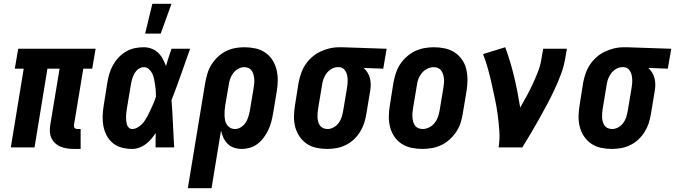

<svg xmlns="http://www.w3.org/2000/svg" viewBox="-20 -777 3558 1012"><path d="M371 8Q352 8 334.5 5.5Q317 3 300.5 -3.5Q284 -10 271.5 -21.5Q259 -33 251.5 -48.5Q244 -64 243 -82Q242 -100 245 -119L294 -415H230L162 0H37L105 -415H58L76 -520H484L466 -415H419L370 -119Q370 -114 370 -110Q370 -106 373 -103Q376 -100 380 -98.5Q384 -97 389 -97H405V8Z M676 8Q648 8 621.5 1Q595 -6 575 -22.5Q555 -39 542.5 -62.5Q530 -86 525 -112.5Q520 -139 521 -167Q522 -195 527 -223L546 -343Q550 -367 557 -390Q564 -413 576 -434.5Q588 -456 605.5 -474.5Q623 -493 644.5 -505.5Q666 -518 689.5 -523Q713 -528 737 -528Q759 -528 779 -520.5Q799 -513 813.5 -499Q828 -485 838 -466.5Q848 -448 855 -429Q861 -451 868.5 -474Q876 -497 884 -520H982Q958 -452 934 -384Q910 -316 884 -249Q889 -187 891.5 -124.5Q894 -62 898 0H800Q800 -19 800 -38Q800 -57 801 -76Q790 -60 777 -44.5Q764 -29 748 -17Q732 -5 713.5 1.5Q695 8 676 8ZM677 -97Q690 -97 703 -104Q716 -111 726 -120.5Q736 -130 743.5 -142Q751 -154 758 -166.5Q765 -179 770.5 -191.5Q776 -204 782 -216.5Q788 -229 793 -242Q798 -255 802 -268Q802 -284 801 -299.5Q800 -315 797.5 -330.5Q795 -346 792 -361Q789 -376 782.5 -389.5Q776 -403 764.5 -413Q753 -423 737 -423Q727 -423 717 -418Q707 -413 699.5 -404.5Q692 -396 687 -386.5Q682 -377 678.5 -367Q675 -357 673 -347Q671 -337 669 -326L649 -206Q647 -196 646 -185Q645 -174 644.5 -163.5Q644 -153 645 -142.5Q646 -132 648.5 -122Q651 -112 658.5 -104.5Q666 -97 677 -97ZM745 -600 783 -757H884L827 -600Z M970 215 1062 -343Q1067 -368 1074 -391.5Q1081 -415 1095 -437Q1109 -459 1128.5 -477.5Q1148 -496 1171.5 -507.5Q1195 -519 1219 -523.5Q1243 -528 1268 -528Q1297 -528 1325.5 -522Q1354 -516 1377 -500.5Q1400 -485 1415 -462Q1430 -439 1437 -412Q1444 -385 1444 -355.5Q1444 -326 1439 -297L1419 -177Q1415 -155 1409.5 -133.5Q1404 -112 1394 -91.5Q1384 -71 1370.5 -52.5Q1357 -34 1338.5 -19.5Q1320 -5 1298 1.5Q1276 8 1254 8Q1233 8 1213.5 1.5Q1194 -5 1180 -19Q1166 -33 1157.5 -51Q1149 -69 1145 -89L1095 215ZM1219 -97Q1235 -97 1250 -106.5Q1265 -116 1274.5 -130.5Q1284 -145 1289 -161.5Q1294 -178 1297 -194L1317 -314Q1319 -326 1320 -338Q1321 -350 1320 -361.5Q1319 -373 1316 -384Q1313 -395 1306.5 -404.5Q1300 -414 1289.5 -418.5Q1279 -423 1267 -423Q1251 -423 1235 -414Q1219 -405 1208.5 -390.5Q1198 -376 1192.5 -359.5Q1187 -343 1185 -326L1167 -221Q1165 -207 1164 -194Q1163 -181 1163.5 -168Q1164 -155 1166.5 -142.5Q1169 -130 1176 -119.5Q1183 -109 1194 -103Q1205 -97 1219 -97Z M1705 8Q1676 8 1647.5 2Q1619 -4 1596.5 -19.5Q1574 -35 1558.5 -58Q1543 -81 1536 -108Q1529 -135 1529.5 -164.5Q1530 -194 1535 -223L1554 -343Q1559 -368 1567.5 -392Q1576 -416 1590.5 -437.5Q1605 -459 1625 -476.5Q1645 -494 1668.5 -505Q1692 -516 1716.5 -522Q1741 -528 1766 -528H1781L2018 -520L2000 -415L1897 -419Q1909 -408 1917.5 -394Q1926 -380 1930 -364Q1934 -348 1934 -331Q1934 -314 1931 -297L1911 -177Q1907 -152 1899.5 -128.5Q1892 -105 1878.5 -83Q1865 -61 1845.5 -42.5Q1826 -24 1802.5 -12.5Q1779 -1 1754.5 3.5Q1730 8 1705 8ZM1707 -97Q1723 -97 1739 -106Q1755 -115 1765.5 -129.5Q1776 -144 1781 -160.5Q1786 -177 1789 -194L1809 -314Q1812 -331 1812.5 -348Q1813 -365 1809.5 -381Q1806 -397 1795.5 -409.5Q1785 -422 1768 -423H1759Q1743 -423 1727 -413.5Q1711 -404 1700.5 -389.5Q1690 -375 1684.5 -359Q1679 -343 1677 -326L1657 -206Q1655 -194 1654 -182Q1653 -170 1653.5 -158.5Q1654 -147 1657 -136Q1660 -125 1666.5 -115.5Q1673 -106 1684 -101.5Q1695 -97 1707 -97Z M2206 8Q2177 8 2148.5 2Q2120 -4 2097 -19Q2074 -34 2058.5 -57Q2043 -80 2036 -107.5Q2029 -135 2029.5 -164.5Q2030 -194 2035 -223L2054 -343Q2059 -368 2067 -392.5Q2075 -417 2089.5 -439Q2104 -461 2124.5 -479Q2145 -497 2168.5 -508Q2192 -519 2217 -523.5Q2242 -528 2267 -528Q2296 -528 2324.5 -522Q2353 -516 2376 -501Q2399 -486 2415 -463Q2431 -440 2437.5 -412.5Q2444 -385 2444 -355.5Q2444 -326 2439 -297L2419 -177Q2415 -152 2407 -127.5Q2399 -103 2384 -81Q2369 -59 2349 -41Q2329 -23 2305.5 -12Q2282 -1 2256.5 3.5Q2231 8 2206 8ZM2208 -97Q2225 -97 2242 -105.5Q2259 -114 2270.5 -128.5Q2282 -143 2288 -160Q2294 -177 2297 -194L2317 -314Q2319 -326 2320 -338Q2321 -350 2320 -362Q2319 -374 2315.5 -385Q2312 -396 2305.5 -405Q2299 -414 2288.5 -418.5Q2278 -423 2266 -423Q2249 -423 2232 -414.5Q2215 -406 2203 -391.5Q2191 -377 2185 -360Q2179 -343 2177 -326L2157 -206Q2155 -194 2154 -182Q2153 -170 2154 -158Q2155 -146 2158 -135Q2161 -124 2167.5 -115Q2174 -106 2185 -101.5Q2196 -97 2208 -97Z M2608 0Q2615 -43 2612 -86Q2609 -129 2603.5 -170.5Q2598 -212 2589.5 -252.5Q2581 -293 2572 -333.5Q2563 -374 2552 -414Q2541 -454 2526 -492L2643 -528Q2671 -452 2690 -372Q2709 -292 2722 -210Q2740 -241 2757 -272.5Q2774 -304 2789 -336.5Q2804 -369 2816.5 -401.5Q2829 -434 2834 -468L2843 -520H2968L2959 -468Q2952 -427 2937 -386.5Q2922 -346 2903.5 -306.5Q2885 -267 2864.5 -228.5Q2844 -190 2822.5 -151.5Q2801 -113 2778.5 -75Q2756 -37 2733 0Z M3205 8Q3176 8 3147.5 2Q3119 -4 3096.5 -19.5Q3074 -35 3058.5 -58Q3043 -81 3036 -108Q3029 -135 3029.5 -164.5Q3030 -194 3035 -223L3054 -343Q3059 -368 3067.5 -392Q3076 -416 3090.5 -437.5Q3105 -459 3125 -476.5Q3145 -494 3168.5 -505Q3192 -516 3216.5 -522Q3241 -528 3266 -528H3281L3518 -520L3500 -415L3397 -419Q3409 -408 3417.5 -394Q3426 -380 3430 -364Q3434 -348 3434 -331Q3434 -314 3431 -297L3411 -177Q3407 -152 3399.5 -128.5Q3392 -105 3378.5 -83Q3365 -61 3345.5 -42.5Q3326 -24 3302.5 -12.5Q3279 -1 3254.5 3.5Q3230 8 3205 8ZM3207 -97Q3223 -97 3239 -106Q3255 -115 3265.5 -129.5Q3276 -144 3281 -160.5Q3286 -177 3289 -194L3309 -314Q3312 -331 3312.5 -348Q3313 -365 3309.5 -381Q3306 -397 3295.5 -409.5Q3285 -422 3268 -423H3259Q3243 -423 3227 -413.5Q3211 -404 3200.5 -389.5Q3190 -375 3184.5 -359Q3179 -343 3177 -326L3157 -206Q3155 -194 3154 -182Q3153 -170 3153.5 -158.5Q3154 -147 3157 -136Q3160 -125 3166.5 -115.5Q3173 -106 3184 -101.5Q3195 -97 3207 -97Z"/></svg>

Font: Iosevka Curly Slab Extrabold
Style: Italic
Weight: 800
Italic angle: -9°
Monospace: yes
Designer: Belleve Invis
Foundry: Belleve Invis
Version: Version 22.1.2; ttfautohint (v1.8.4)